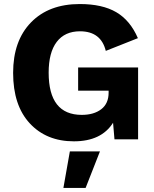

<svg xmlns="http://www.w3.org/2000/svg" viewBox="-20 -690 763 951"><path d="M367 -356H664V0H547L540 -82Q482 10 346 10Q210 10 127.5 -79Q45 -168 45 -329Q45 -488 133.5 -579Q222 -670 375 -670Q487 -670 556 -629.5Q625 -589 663 -501L504 -438Q480 -535 376 -535Q301 -535 261 -482.5Q221 -430 221 -330Q221 -121 385 -121Q445 -121 481.5 -149Q518 -177 518 -231V-241H367ZM294 241 326 60H475L404 241Z"/></svg>

Font: Elaine Sans
Style: Bold
Weight: 700
Designer: Wei Huang
Foundry: Wei Huang
Version: Version 2.001;December 24, 2019;FontCreator 12.0.0.2547 64-b